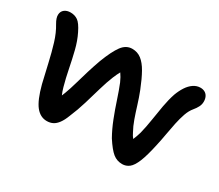

<svg xmlns="http://www.w3.org/2000/svg" viewBox="-99 -721 1080 949"><g transform="rotate(30 440.5 -247.0)"><path d="M235 15Q198 15 171.5 -18Q145 -51 124 -131Q111 -185 99 -238.5Q87 -292 72.5 -339.5Q58 -387 36 -423Q20 -450 21 -469Q22 -488 35.5 -498.5Q49 -509 70 -509Q94 -509 112 -496.5Q130 -484 150 -443Q169 -405 180.5 -358.5Q192 -312 201.5 -263.5Q211 -215 223 -172Q229 -150 237 -132Q241 -141 245 -152Q257 -184 267.5 -221.5Q278 -259 290 -298Q302 -337 315 -373Q341 -441 365 -473.5Q389 -506 424 -506Q454 -506 476.5 -488.5Q499 -471 518.5 -436.5Q538 -402 559 -349Q573 -313 584 -277Q595 -241 606.5 -208.5Q618 -176 633 -149Q640 -134 650 -122Q659 -143 666 -167Q676 -207 682.5 -250Q689 -293 696.5 -335Q704 -377 716 -413Q726 -440 740 -461.5Q754 -483 772.5 -495.5Q791 -508 812 -508Q826 -508 837 -502Q848 -496 854 -484Q860 -472 860 -456Q860 -440 852.5 -425.5Q845 -411 834 -398Q818 -379 808.5 -351.5Q799 -324 792 -291Q785 -258 779 -223Q773 -188 766 -157Q751 -87 736 -50.5Q721 -14 703.5 -0.5Q686 13 664 13Q634 13 611 -5.5Q588 -24 557 -72Q535 -111 517 -157Q499 -203 484 -249Q469 -295 454 -332Q443 -357 430 -375Q420 -357 411 -335Q396 -298 383 -253Q370 -208 355.5 -159.5Q341 -111 321 -64Q310 -35 297 -17.5Q284 0 269 7.5Q254 15 235 15Z"/></g></svg>

Font: Shantell Sans Light Medium
Style: Regular
Weight: 500
Version: Version 1.008;[ac192a2d6]